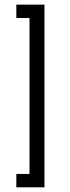

<svg xmlns="http://www.w3.org/2000/svg" viewBox="-20 -760 298 820"><path d="M49.8 40V-17.1H106V-683.1H49.8V-740.2H169.9V40Z"/></svg>

Font: Rawline
Style: Regular
Weight: 400
Designer: Matt McInerney, Pablo Impallari, Rodrigo Fuenzalida
Foundry: Matt McInerney, Pablo Impallari, Rodrigo Fuenzalida
Version: Version 4.020;PS 004.020;hotconv 1.0.88;makeotf.lib2.5.64775